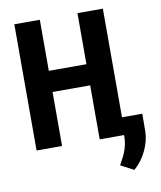

<svg xmlns="http://www.w3.org/2000/svg" viewBox="-97 -788 891 1065"><g transform="rotate(-10 348.5 -255.5)"><path d="M555.7 0H412.6V-304.2H200.7V0H57.1V-710.9H200.7V-423.3H412.6V-710.9H555.7ZM572.8 200.2 499 161.6 517.6 127Q548.8 69.3 549.8 10.7V-99.1H669.9L669.4 -1Q668.9 50.8 643.1 106.4Q617.2 162.1 572.8 200.2Z"/></g></svg>

Font: MAUL Condensed Bold
Style: Condensed Bold
Weight: 700
Designer: MAUL
Version: Version 1.0; 2020; ttfautohint (v1.8.3)